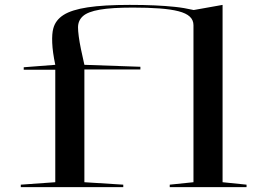

<svg xmlns="http://www.w3.org/2000/svg" viewBox="-20 -765 1085 785"><path d="M65 0V-10L206 -20V-480H77V-490L206 -500Q195 -552 193.5 -590Q192 -628 198 -649Q207 -683 240 -704Q273 -725 338.5 -735Q404 -745 510 -745Q568 -745 612 -743Q656 -741 694.5 -737Q733 -733 772 -724L890 -745V-20L988 -10V0H674V-10L771 -20V-662Q771 -683 756 -697Q741 -711 710 -719Q679 -727 632 -730.5Q585 -734 523 -734Q437 -734 388 -725.5Q339 -717 319 -699Q299 -681 299 -653Q299 -639 302 -616Q305 -593 311 -564Q317 -535 325 -500L554 -492V-481H325V-20L484 -10V0Z"/></svg>

Font: Kalnia Expanded Light
Style: Regular
Weight: 300
Width: 7
Designer: Frida Medrano
Foundry: Frida Medrano
Version: Version 1.105